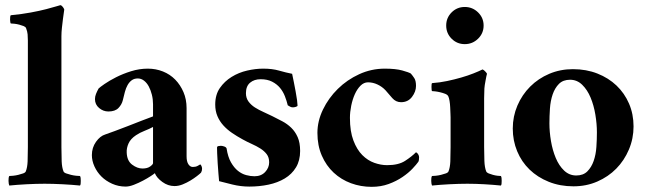

<svg xmlns="http://www.w3.org/2000/svg" viewBox="-20 -715 2506 744"><path d="M88 -558Q88 -571 87 -582Q86 -593 81 -606Q79 -611 71.5 -614Q64 -617 54.5 -619.5Q45 -622 36 -623Q27 -624 22 -624Q21 -624 20 -628.5Q19 -633 19 -638.5Q19 -644 19.5 -649.5Q20 -655 22 -656Q64 -660 99 -666.5Q134 -673 159 -679.5Q184 -686 198.5 -690.5Q213 -695 214 -695Q219 -694 223.5 -688Q228 -682 229 -678Q226 -660 224 -642Q222 -626 220 -608Q218 -590 218 -575V-145Q218 -113 219 -89.5Q220 -66 226 -51Q228 -46 236.5 -43Q245 -40 255 -37.5Q265 -35 275 -34Q285 -33 290 -33Q292 -30 292.5 -25Q293 -20 293 -14Q293 -8 292.5 -3Q292 2 290 4Q261 1 223 -1Q185 -3 153 -3Q121 -3 83 -1Q45 1 16 4Q15 2 14 -3Q13 -8 13 -14Q13 -20 13.5 -25Q14 -30 16 -33Q21 -33 31 -34Q41 -35 51 -37.5Q61 -40 69.5 -43Q78 -46 80 -51Q86 -66 87 -89.5Q88 -113 88 -145Z M532 -62Q551 -62 562 -70Q573 -78 573 -83V-223Q558 -215 540 -208Q522 -201 507 -191Q486 -177 478 -159Q470 -141 471 -124Q472 -92 492 -77Q512 -62 532 -62ZM467 8Q439 8 414.5 -3Q390 -14 373 -31Q356 -48 346 -70Q336 -92 336 -114Q336 -143 352 -165.5Q368 -188 388 -194Q402 -199 425.5 -207.5Q449 -216 475.5 -226.5Q502 -237 528 -247Q554 -257 573 -264V-311Q573 -330 568.5 -348Q564 -366 556.5 -380Q549 -394 538 -402.5Q527 -411 514 -411Q500 -411 490.5 -404Q481 -397 474.5 -385.5Q468 -374 464 -359Q460 -344 456 -327Q452 -310 439 -296.5Q426 -283 400 -283Q380 -283 364 -296.5Q348 -310 348 -331Q348 -341 352 -351Q356 -361 362 -372Q367 -377 385 -389.5Q403 -402 429.5 -415.5Q456 -429 488 -439Q520 -449 553 -449Q584 -449 611.5 -438Q639 -427 659 -406.5Q679 -386 691 -358Q703 -330 703 -296V-109Q703 -89 710 -78.5Q717 -68 727 -68Q738 -68 745.5 -72Q753 -76 756 -78Q759 -76 761 -71Q763 -66 763 -61Q763 -53 759 -46Q754 -41 743 -32.5Q732 -24 718 -15.5Q704 -7 688 -0.5Q672 6 656 6Q631 6 609 -10Q587 -26 580 -44Q577 -41 564 -32.5Q551 -24 534 -15Q517 -6 499 1Q481 8 467 8Z M1000 -449Q1035 -449 1061 -441.5Q1087 -434 1112 -429Q1115 -416 1118.5 -397.5Q1122 -379 1125.5 -361Q1129 -343 1131 -327.5Q1133 -312 1133 -306Q1133 -303 1126.5 -301Q1120 -299 1115 -299Q1109 -299 1104.5 -301.5Q1100 -304 1095 -307Q1091 -324 1084 -342Q1077 -360 1065 -374.5Q1053 -389 1034.5 -398.5Q1016 -408 990 -408Q965 -408 949 -394.5Q933 -381 933 -354Q933 -335 943 -321.5Q953 -308 968 -298.5Q983 -289 1001 -281Q1019 -273 1035 -265Q1055 -255 1074 -245Q1093 -235 1108.5 -220Q1124 -205 1133.5 -183.5Q1143 -162 1143 -130Q1143 -93 1127 -66.5Q1111 -40 1083.5 -23.5Q1056 -7 1020.5 0.5Q985 8 946 8Q913 8 880.5 0Q848 -8 829 -13Q828 -22 826.5 -41.5Q825 -61 823.5 -82.5Q822 -104 821.5 -121.5Q821 -139 821 -143Q821 -148 826.5 -149Q832 -150 836 -150Q841 -150 848.5 -147.5Q856 -145 858 -140Q863 -107 875 -86Q887 -65 902 -53Q917 -41 934 -36.5Q951 -32 966 -32Q992 -32 1007.5 -48.5Q1023 -65 1023 -86Q1023 -105 1013.5 -117.5Q1004 -130 989 -139.5Q974 -149 956 -157Q938 -165 920 -175Q898 -187 879 -200Q860 -213 845.5 -229Q831 -245 822.5 -265Q814 -285 814 -310Q814 -348 832 -374Q850 -400 877.5 -417Q905 -434 937.5 -441.5Q970 -449 1000 -449Z M1592 -382Q1592 -360 1576.5 -339.5Q1561 -319 1534 -319Q1514 -319 1500 -335Q1486 -351 1474 -365Q1461 -379 1443 -387.5Q1425 -396 1406 -396Q1390 -396 1377 -383Q1364 -370 1355 -350Q1346 -330 1341 -305.5Q1336 -281 1336 -258Q1336 -206 1349.5 -170.5Q1363 -135 1384 -114Q1405 -93 1430.5 -84Q1456 -75 1480 -75Q1524 -75 1549.5 -91.5Q1575 -108 1592 -125Q1597 -123 1600.5 -117Q1604 -111 1604 -106Q1604 -93 1601 -88Q1594 -78 1578.5 -61.5Q1563 -45 1539.5 -29Q1516 -13 1486 -2Q1456 9 1420 9Q1378 9 1340 -5Q1302 -19 1273 -46Q1244 -73 1227 -112Q1210 -151 1210 -200Q1210 -246 1231.5 -290.5Q1253 -335 1289 -370.5Q1325 -406 1372 -427.5Q1419 -449 1471 -449Q1513 -449 1538.5 -442Q1564 -435 1572 -430Q1579 -422 1585.5 -412Q1592 -402 1592 -382Z M1709 -616Q1709 -646 1730 -667Q1751 -688 1781 -688Q1811 -688 1832.5 -667Q1854 -646 1854 -616Q1854 -586 1832.5 -565Q1811 -544 1781 -544Q1751 -544 1730 -565Q1709 -586 1709 -616ZM1856 -145Q1856 -117 1857 -91.5Q1858 -66 1864 -51Q1866 -46 1873.5 -43Q1881 -40 1890 -37.5Q1899 -35 1907.5 -34Q1916 -33 1921 -33Q1923 -30 1923.5 -25Q1924 -20 1924 -14Q1924 -8 1923.5 -3Q1923 2 1921 4Q1892 1 1857.5 -1Q1823 -3 1791 -3Q1759 -3 1721 -1Q1683 1 1654 4Q1653 2 1652 -3Q1651 -8 1651 -14Q1651 -20 1651.5 -25Q1652 -30 1654 -33Q1659 -33 1669 -34Q1679 -35 1689 -37.5Q1699 -40 1707.5 -43Q1716 -46 1718 -51Q1724 -66 1725 -89.5Q1726 -113 1726 -145V-260Q1726 -264 1725.5 -275Q1725 -286 1724.5 -299Q1724 -312 1722 -324Q1720 -336 1717 -342Q1714 -348 1705 -351.5Q1696 -355 1685.5 -357.5Q1675 -360 1666 -361Q1657 -362 1654 -362Q1653 -363 1652.5 -368Q1652 -373 1652 -378.5Q1652 -384 1652.5 -388.5Q1653 -393 1655 -393Q1684 -395 1712.5 -401Q1741 -407 1767 -414.5Q1793 -422 1814.5 -430.5Q1836 -439 1850 -446Q1855 -444 1861 -437.5Q1867 -431 1867 -429Q1866 -426 1864.5 -418.5Q1863 -411 1861.5 -402.5Q1860 -394 1858.5 -385.5Q1857 -377 1857 -372Q1856 -355 1856 -334.5Q1856 -314 1856 -309Z M2189 -406Q2162 -406 2146 -390Q2130 -374 2121.5 -349Q2113 -324 2111 -294Q2109 -264 2109 -237Q2109 -204 2115 -168.5Q2121 -133 2133.5 -103Q2146 -73 2166 -54Q2186 -35 2213 -35Q2240 -35 2256 -51Q2272 -67 2280.5 -91.5Q2289 -116 2291 -145.5Q2293 -175 2293 -202Q2293 -235 2287 -271Q2281 -307 2268.5 -337Q2256 -367 2236 -386.5Q2216 -406 2189 -406ZM2200 -447Q2252 -447 2295 -430Q2338 -413 2369 -383.5Q2400 -354 2417.5 -313.5Q2435 -273 2435 -225Q2435 -178 2417 -135.5Q2399 -93 2368 -61.5Q2337 -30 2294.5 -11.5Q2252 7 2202 7Q2150 7 2106.5 -10.5Q2063 -28 2032 -58Q2001 -88 1984 -129Q1967 -170 1967 -217Q1967 -264 1985 -306Q2003 -348 2034.5 -379.5Q2066 -411 2108.5 -429Q2151 -447 2200 -447Z"/></svg>

Font: Vermiglione
Style: Bold
Weight: 700
Version: Version 1.000